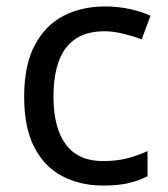

<svg xmlns="http://www.w3.org/2000/svg" viewBox="-20 -566 520 596"><path d="M300 10Q229 10 173.5 -19Q118 -48 86.5 -109Q55 -170 55 -265Q55 -364 88 -426Q121 -488 177.5 -517Q234 -546 306 -546Q347 -546 385 -537.5Q423 -529 447 -517L420 -444Q396 -453 364 -461Q332 -469 304 -469Q146 -469 146 -266Q146 -169 184.5 -117.5Q223 -66 299 -66Q343 -66 376.5 -75Q410 -84 438 -97V-19Q411 -5 378.5 2.5Q346 10 300 10Z"/></svg>

Font: RS Noto Sans
Style: Regular
Weight: 400
Designer: Monotype Design Team
Foundry: Monotype Imaging Inc.
Version: Version 3.10